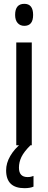

<svg xmlns="http://www.w3.org/2000/svg" viewBox="-20 -759 251 1003"><path d="M107 -739Q153 -739 153 -681Q153 -624 107 -624Q85 -624 72 -639Q59 -654 59 -681Q59 -739 107 -739ZM146 -537V0H65V-537ZM79 117Q79 166 124 166Q135 166 142.5 164Q150 162 155 160V216Q137 224 108 224Q12 224 12 131Q12 93 33.5 56Q55 19 93 -12L139 0Q105 34 92 61Q79 88 79 117Z"/></svg>

Font: Noto Sans Kannada ExtraCondensed
Style: Regular
Weight: 400
Width: 2
Designer: Jelle Bosma - Monotype Design Team
Foundry: Monotype Imaging Inc.
Version: Version 2.005; ttfautohint (v1.8.4.7-5d5b)